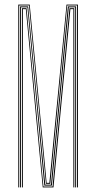

<svg xmlns="http://www.w3.org/2000/svg" viewBox="-20 -820 421 840"><path d="M60 0V-800H110L152 -357.5L184 -20H196L228.5 -357.2L271 -800H321V0H317V-796H274L232 -353.5L200 -16H181L149 -354.2L107 -796H64V0ZM76 0V-342V-784H96L137.8 -345.2L170 -4H210L242.5 -346.5L284 -784H305V-342V0H301V-342V-780H288L246.5 -343.5L214 0H167L134.5 -343L93 -780H80V-342V0ZM68 0V-343V-792H103L145.2 -351.2L178 -12H203L235.2 -351.8L277 -792H313V-342.5V0H309V-342V-788H281L239.2 -348.8L207 -8H174L141.8 -348.8L100 -788H72V-342V0Z"/></svg>

Font: Big Shoulders Inline Display Thin Thin
Style: Regular
Weight: 250
Version: Version 2.002